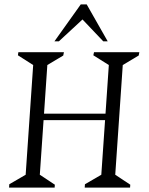

<svg xmlns="http://www.w3.org/2000/svg" viewBox="-20 -848 672 868"><path d="M21 0 22 -15 96 -58 130 -554 61 -598 63 -612H269L266 -597L194 -554L179 -334H457L472 -554L402 -598L405 -612H610L607 -597L535 -554L501 -58L569 -13L568 0H363L364 -15L438 -58L455 -305H177L160 -58L228 -13L227 0ZM226 -661 345 -828H372L467 -661H447L353 -760L246 -661Z"/></svg>

Font: Ancizar Serif Light
Style: Italic
Weight: 300
Italic angle: -4°
Designer: Cesar Puertas, Viviana Monsalve, Julian Moncada, Julian Prieto, Jose Castro, Felipe Aragon, Mariel Hernandez, Sara Alarc
Version: Version 8.100